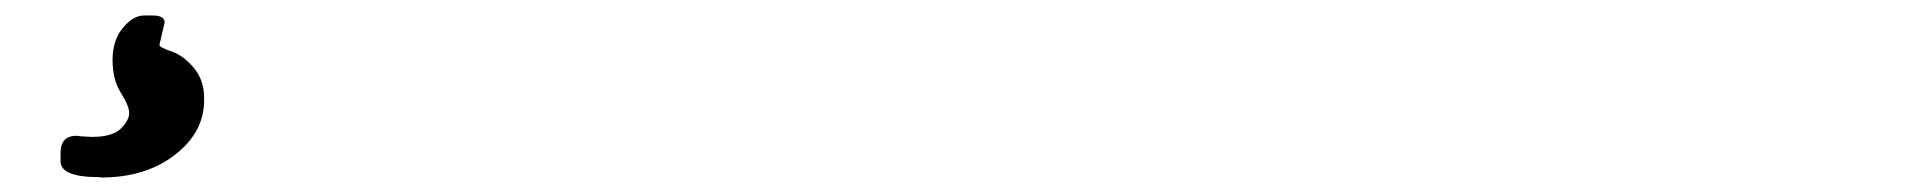

<svg xmlns="http://www.w3.org/2000/svg" viewBox="-20 -19 2527 254"><path d="M250 109.9V113.8Q250 156.2 211.2 186Q172.4 215.8 114.3 215.8L110.4 215.3Q60.1 215.3 60.1 194.3V183.1Q60.1 160.6 81.5 160.6Q88.4 161.6 91.8 161.6L101.6 162.1Q128.9 162.1 139.9 151.1Q150.9 140.1 150.9 130.6Q150.9 121.1 139.9 103.8Q128.9 86.4 128.9 60.3Q128.9 34.2 142.6 17.8Q156.2 1.5 170.4 1.5H182.1Q197.8 1.5 197.8 10.7L190.9 40.5Q190.9 43.5 207 49.1Q223.1 54.7 236.6 71Q250 87.4 250 109.9Z"/></svg>

Font: Averia Serif Libre
Style: Bold Italic
Weight: 700
Italic angle: -6.90001°
Version: Version 1.002